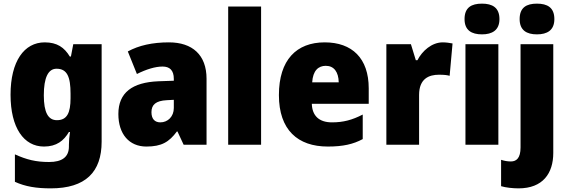

<svg xmlns="http://www.w3.org/2000/svg" viewBox="-20 -796 3124 1056"><path d="M226 -563C113 -563 38 -459 38 -275C38 -93 111 10 222 10C291 10 331 -22 359 -70H365C361 -46 359 -18 359 1V10C359 68 321 95 250 95C177 95 126 82 62 53V204C119 230 179 240 259 240C451 240 539 150 539 -17V-553H383L370 -485H364C334 -535 294 -563 226 -563ZM291 -418C350 -418 368 -372 368 -281V-256C368 -174 348 -135 293 -135C245 -135 221 -177 221 -272C221 -369 245 -418 291 -418Z M909 -563C818 -563 743 -546 683 -513L733 -389C785 -415 834 -430 874 -430C913 -430 936 -410 936 -362V-352L851 -349C708 -343 631 -287 631 -169C631 -59 690 10 785 10C869 10 910 -15 953 -73H956L990 0H1116V-363C1116 -494 1038 -563 909 -563ZM898 -245 936 -247V-202C936 -155 903 -123 862 -123C832 -123 813 -141 813 -179C813 -220 837 -242 898 -245Z M1416 0V-760H1235V0Z M1766 -563C1611 -563 1514 -467 1514 -273C1514 -81 1618 10 1783 10C1867 10 1923 -3 1975 -31V-166C1917 -136 1868 -123 1806 -123C1733 -123 1697 -161 1695 -225H2008V-310C2008 -476 1916 -563 1766 -563ZM1772 -434C1817 -434 1842 -400 1843 -343H1697C1701 -408 1731 -434 1772 -434Z M2415 -563C2355 -563 2302 -516 2276 -465H2267L2240 -553H2105V0H2285V-274C2285 -364 2340 -385 2394 -385C2423 -385 2440 -383 2453 -379L2469 -557C2454 -560 2433 -563 2415 -563Z M2631 -776C2573 -776 2535 -755 2535 -691C2535 -629 2574 -607 2631 -607C2686 -607 2727 -629 2727 -691C2727 -755 2687 -776 2631 -776ZM2721 -553H2540V0H2721Z M2838 -691C2838 -629 2877 -607 2933 -607C2989 -607 3029 -629 3029 -691C3029 -755 2990 -776 2933 -776C2876 -776 2838 -755 2838 -691ZM2832 240C2966 240 3023 157 3023 45V-553H2843V15C2843 74 2820 92 2790 92C2771 92 2755 89 2736 83V228C2762 236 2802 240 2832 240Z"/></svg>

Font: Noto Sans Devanagari UI SemiCondensed Black
Style: Regular
Weight: 900
Width: 4
Designer: Jelle Bosma - Monotype Design Team
Foundry: Monotype Imaging Inc.
Version: Version 2.004